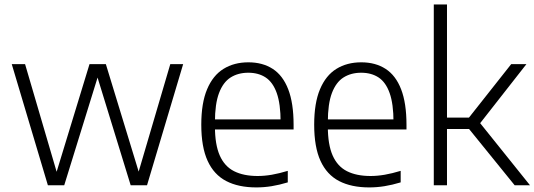

<svg xmlns="http://www.w3.org/2000/svg" viewBox="-20 -828 2388 858"><path d="M194 0 32.5 -541.5H92L237 -47H229L380 -541.5H453L604 -47H595.5L741 -541.5H798.5L637 0H564L411.5 -496H420.5L267 0Z M1125.5 9.5Q1045.5 9.5 990.8 -19Q936 -47.5 907.8 -109.2Q879.5 -171 879.5 -271Q879.5 -367.5 905.5 -429.2Q931.5 -491 978.8 -520.2Q1026 -549.5 1090 -549.5Q1153.5 -549.5 1198.8 -520.2Q1244 -491 1268 -429Q1292 -367 1292 -270V-249.5H911V-294.5H1249.5L1234 -282Q1234 -363.5 1216.8 -412Q1199.5 -460.5 1167.2 -481.8Q1135 -503 1089.5 -503Q1044 -503 1010.5 -481.8Q977 -460.5 958.8 -412.2Q940.5 -364 940.5 -282V-263Q940.5 -182 962 -133.2Q983.5 -84.5 1026 -63Q1068.5 -41.5 1131.5 -41.5Q1162 -41.5 1195 -47.2Q1228 -53 1266 -64.5V-13Q1228 -1.5 1193.8 4Q1159.5 9.5 1125.5 9.5Z M1630 9.5Q1550 9.5 1495.2 -19Q1440.5 -47.5 1412.2 -109.2Q1384 -171 1384 -271Q1384 -367.5 1410 -429.2Q1436 -491 1483.2 -520.2Q1530.5 -549.5 1594.5 -549.5Q1658 -549.5 1703.2 -520.2Q1748.5 -491 1772.5 -429Q1796.5 -367 1796.5 -270V-249.5H1415.5V-294.5H1754L1738.5 -282Q1738.5 -363.5 1721.2 -412Q1704 -460.5 1671.8 -481.8Q1639.5 -503 1594 -503Q1548.5 -503 1515 -481.8Q1481.5 -460.5 1463.2 -412.2Q1445 -364 1445 -282V-263Q1445 -182 1466.5 -133.2Q1488 -84.5 1530.5 -63Q1573 -41.5 1636 -41.5Q1666.5 -41.5 1699.5 -47.2Q1732.5 -53 1770.5 -64.5V-13Q1732.5 -1.5 1698.2 4Q1664 9.5 1630 9.5Z M2280 0 2055.5 -277 2264.5 -541.5H2332.5L2119 -269V-286L2348.5 0ZM1968.5 -251.5V-302.5H2084V-251.5ZM1918.5 0V-808H1977.5V0Z"/></svg>

Font: Encode Sans Condensed Thin Light
Style: Regular
Weight: 300
Version: Version 3.002